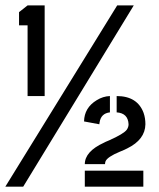

<svg xmlns="http://www.w3.org/2000/svg" viewBox="-20 -704 601 724"><path d="M299.8 0V-60.5H520.5V0ZM0 0 421.9 -683.6H484.4L67.4 0ZM51.8 -608.4V-658.2L84 -683.6H148.4V-341.8H84V-608.4ZM296.9 -246.1Q297.9 -297.9 344.7 -326.2Q368.2 -340.8 394.5 -341.8V-280.3Q360.4 -276.4 355.5 -242.2Q354.5 -238.3 354.5 -235.4ZM299.8 -85Q299.8 -132.8 372.1 -166Q375 -168 391.6 -174.8Q446.3 -199.2 458 -214.8Q464.8 -224.6 464.8 -235.4Q462.9 -277.3 419.9 -280.3V-341.8Q498 -341.8 521.5 -278.3Q528.3 -258.8 528.3 -235.4Q527.3 -177.7 460 -144.5Q451.2 -139.6 431.6 -131.8Q384.8 -112.3 377.9 -95.7Q376 -89.8 376 -85Z"/></svg>

Font: Post No Bills Colombo
Style: Bold
Weight: 800
Designer: Kosala Senevirathne, Siva Puranthara, Lasantha Premarathna, Tharique Azeez
Foundry: Mooniak
Version: Version 1.220 ; ttfautohint (v1.5)